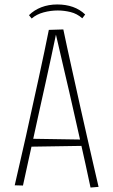

<svg xmlns="http://www.w3.org/2000/svg" viewBox="-20 -838 506 861"><path d="M386 3Q376 -45 363.5 -101.5Q351 -158 337 -220.5Q323 -283 308 -349Q299 -389 289.5 -430.5Q280 -472 270 -514Q260 -556 250.5 -598Q241 -640 231 -682L199 -704L264 -706Q272 -668 281 -626Q290 -584 300 -539.5Q310 -495 320 -449.5Q330 -404 340 -359Q355 -293 369.5 -228.5Q384 -164 397.5 -106Q411 -48 422 0ZM103 -180V-216L359 -212V-184ZM83 -6 46 -7Q56 -51 69 -107.5Q82 -164 96.5 -228Q111 -292 125 -358Q140 -424 153.5 -487.5Q167 -551 179 -606.5Q191 -662 199 -704L264 -706L232 -688Q221 -636 209 -579.5Q197 -523 184 -465Q171 -407 158 -348Q145 -287 131.5 -227Q118 -167 106 -111.5Q94 -56 83 -6ZM122 -755 110 -770Q133 -793 165.5 -805.5Q198 -818 237 -818Q275 -818 306.5 -807Q338 -796 362 -773L349 -756Q325 -777 296 -784Q267 -791 239 -791Q207 -791 175.5 -782.5Q144 -774 122 -755Z"/></svg>

Font: Truculenta Thin
Style: Regular
Weight: 250
Version: Version 1.002